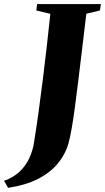

<svg xmlns="http://www.w3.org/2000/svg" viewBox="-112 -763 516 944"><path d="M-72 160.5 -92 126Q-45.5 109.5 -15.2 80.5Q15 51.5 32 14.8Q49 -22 55 -61Q66.5 -131.5 77.2 -209.2Q88 -287 98.2 -369Q108.5 -451 117.8 -533.2Q127 -615.5 135.5 -695L66.5 -711.5L70.5 -743H384L379.5 -711.5L312.5 -695.5Q301.5 -605 291.8 -523Q282 -441 273.2 -369Q264.5 -297 256.5 -237.2Q248.5 -177.5 240.5 -132Q232.5 -86.5 224.5 -57.5Q208.5 -2.5 171.2 42Q134 86.5 74 117Q14 147.5 -72 160.5Z"/></svg>

Font: Merriweather 96pt Black
Style: Italic
Weight: 900
Italic angle: -7.8°
Version: Version 2.101